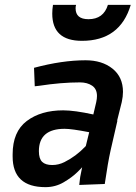

<svg xmlns="http://www.w3.org/2000/svg" viewBox="-20 -759 558 790"><path d="M167 11Q32 11 32 -115V-124Q32 -217 90 -261Q148 -305 240 -305Q286 -305 364 -288L376 -339Q379 -353 379 -364Q379 -393 359 -406.5Q339 -420 309 -420Q232 -420 141 -406L123 -404L120 -480Q236 -511 332 -511Q400 -511 443 -476.5Q486 -442 486 -381Q486 -362 481 -339L462 -263L463 -262L435 -140Q424 -91 411 -2L306 2L310 -31L318 -71Q318 -70 297 -49.5Q276 -29 242 -9Q208 11 167 11ZM195 -80Q221 -80 245 -92Q269 -104 290.5 -120Q312 -136 333 -158L347 -215Q275 -229 246 -229Q140 -229 140 -137Q140 -106 153.5 -93Q167 -80 195 -80ZM317 -591Q195 -591 195 -703Q195 -720 198 -739H293Q291 -732 291 -725Q291 -680 344 -680Q406 -680 424 -739H518Q474 -591 317 -591Z"/></svg>

Font: Storia Sans SemiBold
Style: Italic
Weight: 600
Italic angle: -13°
Designer: Campivisivi
Foundry: Accademia di Belle Arti di Urbino and students of MA course of Visual design
Version: Version 60.001;May 25, 2020;FontCreator 12.0.0.2522 64-bit